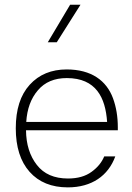

<svg xmlns="http://www.w3.org/2000/svg" viewBox="-20 -789 560 814"><path d="M479.5 -236.8V-249C479.5 -294.4 472.7 -335.4 459 -372.6C431.6 -446.8 367.7 -494.6 262.7 -494.6C197.8 -494.6 145.5 -473.1 106 -429.7C66.4 -386.2 46.9 -324.7 46.9 -245.1C46.9 -166 66.4 -104.5 105.5 -60.5C144.5 -16.6 198.7 5.4 267.6 5.4C368.7 5.4 439 -43.9 468.8 -126H421.9C411.6 -101.1 394 -79.1 368.2 -60.5C342.3 -41.5 309.1 -32.2 268.1 -32.2C210 -32.2 166 -51.3 136.2 -89.8C106.4 -127.9 90.8 -176.8 90.3 -236.8ZM91.3 -272C94.7 -326.7 110.8 -371.6 140.6 -406.2C169.9 -440.9 210.9 -458 263.2 -458C387.2 -458 427.2 -375 434.1 -272ZM182.6 -609.9H220.7L321.3 -769H277.3Z"/></svg>

Font: Estedad ExtraLight
Style: Regular
Weight: 200
Designer: Amin Abedi
Version: Version 7.3